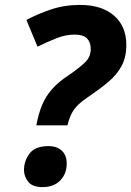

<svg xmlns="http://www.w3.org/2000/svg" viewBox="-20 -744 531 777"><path d="M127 -236.8Q135.7 -283.2 149.9 -317.9Q164.1 -352.5 189 -381.3Q213.9 -410.2 253.9 -437Q302.7 -470.2 325 -492.4Q347.2 -514.6 347.2 -545.9Q347.2 -573.2 332 -588.6Q316.9 -604 282.2 -604Q246.6 -604 210.9 -590.1Q175.3 -576.2 131.8 -555.2L86.9 -663.1Q131.8 -687.5 186.5 -705.8Q241.2 -724.1 304.2 -724.1Q391.6 -724.1 441.4 -680.9Q491.2 -637.7 491.2 -562Q491.2 -512.2 471.9 -476.8Q452.6 -441.4 419.4 -413.3Q386.2 -385.3 344.2 -356.9Q314.9 -337.4 297.4 -320.8Q279.8 -304.2 270 -284.9Q260.3 -265.6 252.9 -236.8ZM152.8 13.2Q111.3 13.2 94.2 -8.3Q77.1 -29.8 77.1 -56.2Q77.1 -92.3 99.6 -122.6Q122.1 -152.8 176.8 -152.8Q210 -152.8 230 -134.3Q250 -115.7 250 -82Q250 -40.5 223.6 -13.7Q197.3 13.2 152.8 13.2Z"/></svg>

Font: Open Sans
Style: Bold Italic
Weight: 700
Italic angle: -12°
Designer: Monotype Design Team
Foundry: Monotype Imaging Inc.
Version: Version 3.003; ttfautohint (v1.8.4)